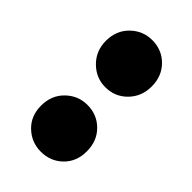

<svg xmlns="http://www.w3.org/2000/svg" viewBox="-24 -833 421 421"><g transform="rotate(-45 187.0 -622.0)"><path d="M160 -622Q160 -592 139.5 -571.5Q119 -551 87 -551Q55 -551 35 -571.5Q15 -592 15 -622Q15 -651 35 -672Q55 -693 87 -693Q119 -693 139.5 -672Q160 -651 160 -622ZM361 -622Q361 -592 340.5 -571.5Q320 -551 288 -551Q257 -551 236 -571.5Q215 -592 215 -622Q215 -651 236 -672Q257 -693 288 -693Q320 -693 340.5 -672Q361 -651 361 -622Z"/></g></svg>

Font: BalooTamma2Bold
Style: Bold
Weight: 700
Designer: Divya Kowshik, Shuchita Grover and Ek Type
Foundry: Ek Type
Version: Version 1.700